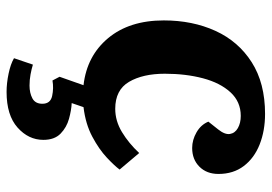

<svg xmlns="http://www.w3.org/2000/svg" viewBox="-138 -428 806 569"><g transform="rotate(90 264.5 -143.0)"><path d="M252 240Q226 240 197.5 234Q169 228 152 218L171 162Q184 166 200 169Q216 172 233 172Q255 172 271 163.5Q287 155 287 134Q287 110 264 105Q241 100 218 104L207 83L232 12Q145 2 92.5 -61Q40 -124 40 -226Q40 -311 71 -379Q102 -447 164 -486.5Q226 -526 317 -526Q367 -526 407.5 -510Q448 -494 471.5 -463Q495 -432 495 -388Q495 -353 473.5 -331.5Q452 -310 418 -310Q394 -310 371.5 -323Q349 -336 340 -358L363 -387Q379 -407 376.5 -422Q374 -437 359 -445.5Q344 -454 323 -454Q281 -454 253 -423.5Q225 -393 211.5 -342Q198 -291 198 -229Q198 -164 222 -123Q246 -82 302 -82Q338 -82 371 -102Q404 -122 433 -153L482 -95Q471 -80 446.5 -57Q422 -34 384.5 -14Q347 6 297 12L285 47Q306 48 331.5 55Q357 62 375.5 80Q394 98 394 131Q394 175 357.5 207.5Q321 240 252 240Z"/></g></svg>

Font: Literata 12pt
Style: Bold Italic
Weight: 700
Italic angle: -2°
Designer: Latin by Veronika Burian and Jose Scaglione. Greek by Irene Vlachou. Cyrillic by Vera Evstafieva
Foundry: TypeTogether
Version: Version 3.002